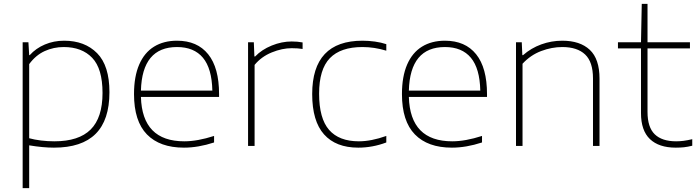

<svg xmlns="http://www.w3.org/2000/svg" viewBox="-20 -760 3630 1000"><path d="M98 -540H128L132 -473H135Q167 -508.5 213.5 -528.2Q260 -548 314 -548Q421.5 -548 485.8 -483Q550 -418 550 -280Q550 -134.5 478 -62.8Q406 9 261 9Q204 9 132 -3V220H98ZM514 -276Q514 -402.5 460.2 -458.8Q406.5 -515 312 -515Q259 -515 212.5 -493.8Q166 -472.5 132 -426V-40Q159 -32.5 193.5 -28.2Q228 -24 263 -24Q390.5 -24 452.2 -85.5Q514 -147 514 -276Z M1121 -255H714Q720.5 -24 940 -24Q1008 -24 1095 -52V-18Q1012.5 9 938 9Q812.5 9 745.2 -60Q678 -129 678 -270Q678 -361.5 705 -423.8Q732 -486 782.2 -517Q832.5 -548 902 -548Q1007.5 -548 1064.2 -477.5Q1121 -407 1121 -270ZM714 -288H1086Q1083.5 -403.5 1037 -459.2Q990.5 -515 902 -515Q720 -515 714 -288Z M1272 -540H1302L1305 -466H1309Q1343 -501.5 1395.2 -522.8Q1447.5 -544 1499 -544Q1530 -544 1556 -539V-505Q1532 -509 1499 -509Q1449.5 -509 1395.5 -487Q1341.5 -465 1306 -422V0H1272Z M1606 -270Q1606 -548 1868 -548Q1900 -548 1932.5 -543.5Q1965 -539 1992 -530V-496Q1930 -515 1868 -515Q1754 -515 1698 -457Q1642 -399 1642 -272Q1642 -143 1694 -83.5Q1746 -24 1849 -24Q1913.5 -24 1992 -52V-18Q1920 9 1846 9Q1729.5 9 1667.8 -60Q1606 -129 1606 -270Z M2516.5 -255H2109.5Q2116 -24 2335.5 -24Q2403.5 -24 2490.5 -52V-18Q2408 9 2333.5 9Q2208 9 2140.8 -60Q2073.5 -129 2073.5 -270Q2073.5 -361.5 2100.5 -423.8Q2127.5 -486 2177.8 -517Q2228 -548 2297.5 -548Q2403 -548 2459.8 -477.5Q2516.5 -407 2516.5 -270ZM2109.5 -288H2481.5Q2479 -403.5 2432.5 -459.2Q2386 -515 2297.5 -515Q2115.5 -515 2109.5 -288Z M2667.5 -540H2697.5L2700.5 -473H2704.5Q2746 -509.5 2799 -528.8Q2852 -548 2908.5 -548Q3001 -548 3051.8 -500.5Q3102.5 -453 3102.5 -350V0H3068.5V-351Q3068.5 -437.5 3027.5 -476.2Q2986.5 -515 2908.5 -515Q2853.5 -515 2798.2 -494Q2743 -473 2701.5 -428V0H2667.5Z M3585.5 -35V-1Q3561 5 3542 7Q3523 9 3499.5 9Q3412 9 3365.2 -35.5Q3318.5 -80 3318.5 -171V-508H3198.5V-540H3318.5L3322.5 -740H3352.5V-540H3573.5V-508H3352.5V-177Q3352.5 -97 3390.2 -60.5Q3428 -24 3501.5 -24Q3521 -24 3540.2 -26.5Q3559.5 -29 3585.5 -35Z"/></svg>

Font: Encode Sans Expanded Thin
Style: Regular
Weight: 250
Width: 7
Designer: Multiple Designers
Foundry: Impallari Type
Version: Version 2.000